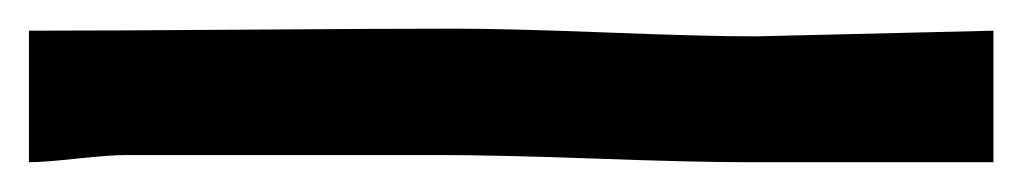

<svg xmlns="http://www.w3.org/2000/svg" viewBox="-37 57 703 132"><path d="M475.1 168.5Q440.4 168.5 371.1 166Q301.8 163.6 267.1 163.6H49.8Q38.6 163.6 16.1 166Q-6.3 168.5 -17.1 168.5V78.1Q31.7 78.1 129.4 77.4Q227.1 76.7 275.9 76.7Q310.5 76.7 379.2 79.3Q447.8 82 482.4 82L646 78.1V168.5Z"/></svg>

Font: TUNJUNG BIRU
Style: Regular
Weight: 400
Designer: R.S. Wihananto
Foundry: R.S. Wihananto
Version: Version 2.0.1